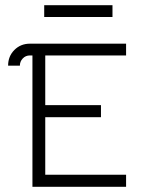

<svg xmlns="http://www.w3.org/2000/svg" viewBox="-20 -714 558 734"><path d="M410 -649H149V-694H410ZM94 -502Q78 -502 67 -490.5Q56 -479 56 -463H11Q11 -499 35 -523Q59 -547 94 -547H462V-502H153V-312H366V-266H153V-46H462V0H104V-502Z"/></svg>

Font: Bhavuka
Style: Regular
Weight: 400
Version: 2.94.0; ttfautohint (v1.2) -l 7 -r 28 -G 50 -x 13 -D deva -f